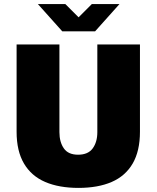

<svg xmlns="http://www.w3.org/2000/svg" viewBox="-20 -905 764 937"><path d="M363 12Q268 12 200.5 -17Q133 -46 97 -107Q61 -168 61 -262V-688H270V-260Q270 -212 291.5 -181Q313 -150 361 -150Q410 -150 432.5 -181Q455 -212 455 -260V-688H663V-262Q663 -168 627.5 -107Q592 -46 525 -17Q458 12 363 12ZM165 -885H299L389 -795H338L428 -885H563L444 -752H284Z"/></svg>

Font: Archivo SemiCondensed Black
Style: Regular
Weight: 900
Width: 4
Designer: Hector Gatti
Foundry: Omnibus-Type
Version: Version 2.001